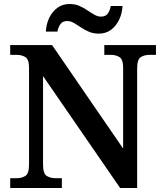

<svg xmlns="http://www.w3.org/2000/svg" viewBox="-20 -939 820 959"><path d="M31 0V-49H64Q89 -49 107 -60.5Q125 -72 125 -117V-601Q125 -643 106.5 -654Q88 -665 64 -665H31V-714H240L595 -197V-601Q595 -643 576.5 -654Q558 -665 534 -665H501V-714H759V-665H727Q701 -665 683 -653.5Q665 -642 665 -597V0H580L195 -559V-117Q195 -72 213 -60.5Q231 -49 257 -49H289V0ZM473 -771Q446 -771 424 -780.5Q402 -790 383.5 -802.5Q365 -815 348.5 -824.5Q332 -834 316 -834Q292 -834 281 -817.5Q270 -801 267 -781H209Q211 -819 226 -850Q241 -881 266.5 -900Q292 -919 328 -919Q355 -919 376.5 -909.5Q398 -900 416.5 -887.5Q435 -875 451.5 -865.5Q468 -856 484 -856Q509 -856 519.5 -872.5Q530 -889 533 -909H592Q590 -872 575 -840.5Q560 -809 534.5 -790Q509 -771 473 -771Z"/></svg>

Font: Noto Naskh Arabic SemiBold
Style: Regular
Weight: 600
Designer: Monotype Design Team, David Williams, Mohamad Dakak and Nizar Qandah
Foundry: Monotype Imaging Inc.
Version: Version 2.016